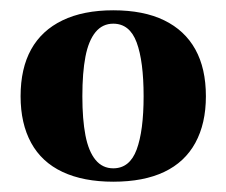

<svg xmlns="http://www.w3.org/2000/svg" viewBox="-20 -730 440 373"><path d="M200 -710Q259 -710 299 -690.5Q339 -671 359.5 -634Q380 -597 380 -543Q380 -490 359.5 -452.5Q339 -415 299 -396Q259 -377 200 -377Q142 -377 101.5 -396Q61 -415 40.5 -452.5Q20 -490 20 -543Q20 -597 40.5 -634Q61 -671 101.5 -690.5Q142 -710 200 -710ZM200 -403Q232 -403 245.5 -439.5Q259 -476 259 -543Q259 -611 245.5 -647.5Q232 -684 200 -684Q179 -684 165.5 -667.5Q152 -651 146 -620Q140 -589 140 -543Q140 -498 146 -467Q152 -436 165.5 -419.5Q179 -403 200 -403Z"/></svg>

Font: Cinzel Black
Style: Regular
Weight: 900
Designer: Natanael Gama
Version: Version 2.000